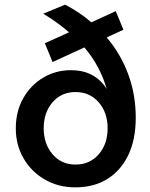

<svg xmlns="http://www.w3.org/2000/svg" viewBox="-20 -790 647 826"><path d="M511 -662 439 -629Q500 -557 532 -469.5Q564 -382 564 -284Q564 -189 531.5 -122Q499 -55 441 -19.5Q383 16 304 16Q231 16 173 -17.5Q115 -51 81.5 -108.5Q48 -166 48 -238Q48 -311 80 -367.5Q112 -424 166 -456Q220 -488 284 -488Q339 -488 377.5 -466.5Q416 -445 439 -407Q411 -506 343 -586L206 -523L173 -604L277 -651Q229 -693 166 -731L260 -770Q322 -738 373 -694L478 -742ZM305 -82Q366 -82 404.5 -126Q443 -170 443 -238Q443 -306 404.5 -350Q366 -394 305 -394Q244 -394 206 -350Q168 -306 168 -238Q168 -171 206 -126.5Q244 -82 305 -82Z"/></svg>

Font: Wix Madefor Text SemiBold
Style: Regular
Weight: 600
Designer: Dalton Maag Ltd
Foundry: Dalton Maag Ltd
Version: Version 3.100